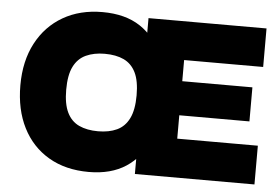

<svg xmlns="http://www.w3.org/2000/svg" viewBox="-51 -779 1251 859"><g transform="rotate(5 574.5 -350.0)"><path d="M376 9Q272 9 196 -35.5Q120 -80 79 -161Q38 -242 38 -351Q38 -460 80.5 -540.5Q123 -621 199 -665Q275 -709 376 -709Q479 -709 546 -664.5Q613 -620 645.5 -539.5Q678 -459 678 -349Q678 -241 644 -160Q610 -79 543 -35Q476 9 376 9ZM402 -176Q451 -176 486.5 -192.5Q522 -209 541 -247.5Q560 -286 560 -351Q560 -416 541.5 -453.5Q523 -491 488 -507.5Q453 -524 402 -524Q354 -524 318 -507.5Q282 -491 263 -453Q244 -415 244 -349Q244 -285 262.5 -247Q281 -209 316.5 -192.5Q352 -176 402 -176ZM583 0V-700H1113V-527H758V-432H1073V-279H758V-174H1120V0Z"/></g></svg>

Font: REM ExtraBold
Style: Regular
Weight: 800
Designer: Octavio Pardo
Foundry: Ashler Design
Version: Version 1.005;gftools[0.9.28]